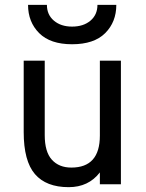

<svg xmlns="http://www.w3.org/2000/svg" viewBox="-20 -762 603 794"><path d="M278 -579Q188 -579 142 -625Q96 -671 96 -742H174Q174 -701 203 -676.5Q232 -652 278 -652Q325 -652 354 -676.5Q383 -701 383 -742H461Q461 -671 415 -625Q369 -579 278 -579ZM393 0V-49Q346 12 264 12Q171 12 124.5 -42Q78 -96 78 -216V-511H165V-203Q165 -134 194.5 -101.5Q224 -69 275 -69Q393 -69 393 -201V-511H480V0Z"/></svg>

Font: Overpass
Style: Regular
Weight: 400
Designer: Delve Withrington, Thomas Jockin
Foundry: Delve Fonts
Version: Version 3.000;DELV;Overpass